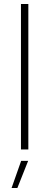

<svg xmlns="http://www.w3.org/2000/svg" viewBox="-20 -749 247 962"><path d="M85 0V-729H122V0ZM38 193 86 57H121L67 193Z"/></svg>

Font: Mona Sans ExtraLight
Style: Regular
Weight: 200
Designer: Deni Anggara
Foundry: GitHub
Version: Version 2.000